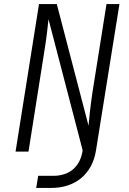

<svg xmlns="http://www.w3.org/2000/svg" viewBox="-20 -750 640 950"><path d="M159 180H233C354 180 437 110 455 -6L571 -730H507L437 -290C428 -230 421 -162 418 -128L261 -730H173L57 0H121L200 -500C210 -560 217 -624 220 -655L389 -6C377 75 324 120 243 120H169Z"/></svg>

Font: JetBrains Mono ExtraLight
Style: Italic
Weight: 240
Italic angle: -9°
Monospace: yes
Designer: Philipp Nurullin, Konstantin Bulenkov
Foundry: JetBrains
Version: Version 2.305